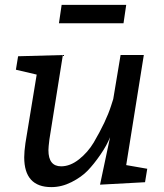

<svg xmlns="http://www.w3.org/2000/svg" viewBox="-20 -755 672 785"><path d="M389 0 430 -194Q417 -161 390.5 -122.5Q364 -84 338.5 -57.5Q313 -31 272.5 -10.5Q232 10 190 10Q79 10 79 -112Q79 -135 84 -170L130 -450L45 -470L54 -525L237 -530L182 -185Q178 -153 178 -141Q178 -75 230 -75Q267 -75 303 -103.5Q339 -132 363 -172Q414 -259 434 -322L443 -350L473 -530H568L496 -80L582 -65L573 -10ZM221 -660 232 -735H496L485 -660Z"/></svg>

Font: Bitter
Style: Italic
Weight: 400
Italic angle: -9°
Designer: Sol Matas
Foundry: Sol Matas
Version: Version 1.001